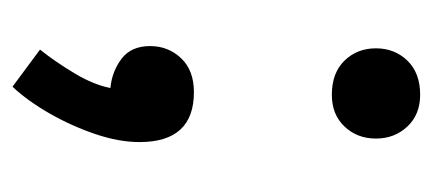

<svg xmlns="http://www.w3.org/2000/svg" viewBox="-208 -312 677 300"><g transform="rotate(90 130.0 -162.5)"><path d="M128.5 -343Q94.5 -343 75.2 -362.8Q56 -382.5 56 -412Q56 -441 75.2 -461Q94.5 -481 128.5 -481Q159.5 -481 178.2 -461Q197 -441 197 -412Q197 -382.5 178.2 -362.8Q159.5 -343 128.5 -343ZM116 156 58 113Q77.5 88.5 95.2 58.8Q113 29 118 3Q92 0.5 72.2 -14.5Q52.5 -29.5 52.5 -59Q52.5 -87.5 71.5 -107.5Q90.5 -127.5 124.5 -127.5Q202.5 -127.5 202.5 -42.5Q202.5 -10.5 190 26.5Q177.5 63.5 157.8 98Q138 132.5 116 156Z"/></g></svg>

Font: Junction SemiBold
Style: Regular
Weight: 600
Designer: Caroline Hadilaksono
Foundry: Caroline Hadilaksono, Tyler Finck, The League of Moveable Type
Version: Version 2.000; ttfautohint (v1.8.3)